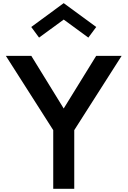

<svg xmlns="http://www.w3.org/2000/svg" viewBox="-20 -1172 792 1192"><path d="M310.5 0V-364L16.5 -825H174.5L375.5 -498.5L577 -825H735L441 -364V0ZM222.5 -938.5 174 -1004.5 375.5 -1152.5 577.5 -1004.5 528.5 -938.5 375.5 -1050.5Z"/></svg>

Font: Spartan Thin SemiBold
Style: Regular
Weight: 600
Version: Version 1.004